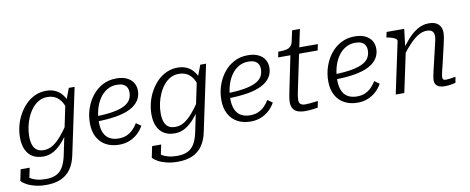

<svg xmlns="http://www.w3.org/2000/svg" viewBox="-91 -1040 3996 1631"><g transform="rotate(-10 1907.0 -224.5)"><path d="M384 23 476 -418 482 -419 527 -538H577L457 29Q443 99 410 146.5Q377 194 324 217.5Q271 241 197 241Q143 241 100 230Q57 219 27.5 202.5Q-2 186 -16 169L4 72H82L58 188Q50 186 43.5 179Q37 172 34 162.5Q31 153 30.5 143.5Q30 134 32 126Q45 143 67.5 158Q90 173 123 182Q156 191 200 191Q255 191 291 173.5Q327 156 349 119Q371 82 384 23ZM516 -385 484 -345Q475 -390 456 -423Q437 -456 406.5 -474.5Q376 -493 332 -493Q293 -493 260 -475Q227 -457 202 -426Q177 -395 159.5 -356Q142 -317 133 -274.5Q124 -232 124 -191Q124 -148 134 -117.5Q144 -87 167 -70.5Q190 -54 227 -54Q269 -54 305 -76.5Q341 -99 376.5 -140Q412 -181 449 -237L463 -204Q427 -144 388.5 -98Q350 -52 307 -26.5Q264 -1 214 -1Q157 -1 119.5 -25Q82 -49 63.5 -92Q45 -135 45 -193Q45 -243 57.5 -293Q70 -343 95 -388.5Q120 -434 155 -470Q190 -506 235 -526.5Q280 -547 332 -547Q371 -547 401.5 -535Q432 -523 454.5 -501Q477 -479 492 -449.5Q507 -420 516 -385Z M867 12Q802 12 753.5 -14Q705 -40 678 -90Q651 -140 651 -211Q651 -277 671.5 -337Q692 -397 729.5 -444.5Q767 -492 819.5 -519.5Q872 -547 937 -547Q991 -547 1027.5 -529.5Q1064 -512 1082.5 -482Q1101 -452 1101 -413Q1101 -365 1076 -328Q1051 -291 1002 -266Q953 -241 879 -228.5Q805 -216 707 -215L713 -259Q801 -261 862 -272Q923 -283 959.5 -302Q996 -321 1012 -348.5Q1028 -376 1028 -412Q1028 -438 1017 -456.5Q1006 -475 985 -484Q964 -493 932 -493Q886 -493 848 -470.5Q810 -448 783 -408Q756 -368 742 -316Q728 -264 728 -205Q728 -150 745 -113Q762 -76 794 -58.5Q826 -41 871 -41Q912 -41 942.5 -55Q973 -69 996 -92.5Q1019 -116 1036 -144L1078 -114Q1056 -75 1024.5 -47Q993 -19 953.5 -3.5Q914 12 867 12Z M1518 23 1610 -418 1616 -419 1661 -538H1711L1591 29Q1577 99 1544 146.5Q1511 194 1458 217.5Q1405 241 1331 241Q1277 241 1234 230Q1191 219 1161.5 202.5Q1132 186 1118 169L1138 72H1216L1192 188Q1184 186 1177.5 179Q1171 172 1168 162.5Q1165 153 1164.5 143.5Q1164 134 1166 126Q1179 143 1201.5 158Q1224 173 1257 182Q1290 191 1334 191Q1389 191 1425 173.5Q1461 156 1483 119Q1505 82 1518 23ZM1650 -385 1618 -345Q1609 -390 1590 -423Q1571 -456 1540.5 -474.5Q1510 -493 1466 -493Q1427 -493 1394 -475Q1361 -457 1336 -426Q1311 -395 1293.5 -356Q1276 -317 1267 -274.5Q1258 -232 1258 -191Q1258 -148 1268 -117.5Q1278 -87 1301 -70.5Q1324 -54 1361 -54Q1403 -54 1439 -76.5Q1475 -99 1510.5 -140Q1546 -181 1583 -237L1597 -204Q1561 -144 1522.5 -98Q1484 -52 1441 -26.5Q1398 -1 1348 -1Q1291 -1 1253.5 -25Q1216 -49 1197.5 -92Q1179 -135 1179 -193Q1179 -243 1191.5 -293Q1204 -343 1229 -388.5Q1254 -434 1289 -470Q1324 -506 1369 -526.5Q1414 -547 1466 -547Q1505 -547 1535.5 -535Q1566 -523 1588.5 -501Q1611 -479 1626 -449.5Q1641 -420 1650 -385Z M2001 12Q1936 12 1887.5 -14Q1839 -40 1812 -90Q1785 -140 1785 -211Q1785 -277 1805.5 -337Q1826 -397 1863.5 -444.5Q1901 -492 1953.5 -519.5Q2006 -547 2071 -547Q2125 -547 2161.5 -529.5Q2198 -512 2216.5 -482Q2235 -452 2235 -413Q2235 -365 2210 -328Q2185 -291 2136 -266Q2087 -241 2013 -228.5Q1939 -216 1841 -215L1847 -259Q1935 -261 1996 -272Q2057 -283 2093.5 -302Q2130 -321 2146 -348.5Q2162 -376 2162 -412Q2162 -438 2151 -456.5Q2140 -475 2119 -484Q2098 -493 2066 -493Q2020 -493 1982 -470.5Q1944 -448 1917 -408Q1890 -368 1876 -316Q1862 -264 1862 -205Q1862 -150 1879 -113Q1896 -76 1928 -58.5Q1960 -41 2005 -41Q2046 -41 2076.5 -55Q2107 -69 2130 -92.5Q2153 -116 2170 -144L2212 -114Q2190 -75 2158.5 -47Q2127 -19 2087.5 -3.5Q2048 12 2001 12Z M2472 5Q2433 5 2406.5 -5Q2380 -15 2367 -36.5Q2354 -58 2354 -92Q2354 -113 2359 -141Q2364 -169 2370 -198L2437 -523L2480 -537H2675L2664 -484H2323L2333 -532H2343Q2376 -532 2399.5 -536.5Q2423 -541 2438.5 -555.5Q2454 -570 2460 -598L2480 -690H2547L2439 -176Q2436 -162 2433.5 -147.5Q2431 -133 2429.5 -120.5Q2428 -108 2428 -99Q2428 -73 2441.5 -62Q2455 -51 2482 -51Q2500 -51 2521.5 -53Q2543 -55 2562 -57.5Q2581 -60 2591 -61L2580 -5Q2560 -2 2531.5 1.5Q2503 5 2472 5Z M2923 12Q2858 12 2809.5 -14Q2761 -40 2734 -90Q2707 -140 2707 -211Q2707 -277 2727.5 -337Q2748 -397 2785.5 -444.5Q2823 -492 2875.5 -519.5Q2928 -547 2993 -547Q3047 -547 3083.5 -529.5Q3120 -512 3138.5 -482Q3157 -452 3157 -413Q3157 -365 3132 -328Q3107 -291 3058 -266Q3009 -241 2935 -228.5Q2861 -216 2763 -215L2769 -259Q2857 -261 2918 -272Q2979 -283 3015.5 -302Q3052 -321 3068 -348.5Q3084 -376 3084 -412Q3084 -438 3073 -456.5Q3062 -475 3041 -484Q3020 -493 2988 -493Q2942 -493 2904 -470.5Q2866 -448 2839 -408Q2812 -368 2798 -316Q2784 -264 2784 -205Q2784 -150 2801 -113Q2818 -76 2850 -58.5Q2882 -41 2927 -41Q2968 -41 2998.5 -55Q3029 -69 3052 -92.5Q3075 -116 3092 -144L3134 -114Q3112 -75 3080.5 -47Q3049 -19 3009.5 -3.5Q2970 12 2923 12Z M3252 0H3326L3405 -371L3401 -381L3420 -537H3268L3258 -491L3269 -489Q3294 -484 3312 -477.5Q3330 -471 3339.5 -462.5Q3349 -454 3346 -442ZM3691 -193 3728 -352Q3735 -380 3739 -404.5Q3743 -429 3743 -450Q3743 -494 3715.5 -520.5Q3688 -547 3633 -547Q3582 -547 3536.5 -521Q3491 -495 3449.5 -448.5Q3408 -402 3367 -342L3380 -313Q3422 -369 3460 -408Q3498 -447 3533.5 -467.5Q3569 -488 3605 -488Q3638 -488 3652.5 -473.5Q3667 -459 3667 -433Q3667 -417 3663.5 -399Q3660 -381 3653 -353L3618 -205Q3608 -164 3602 -137.5Q3596 -111 3593 -93.5Q3590 -76 3590 -62Q3590 -40 3600.5 -25.5Q3611 -11 3629.5 -4Q3648 3 3673 3Q3690 3 3707 1.5Q3724 0 3740 -3.5Q3756 -7 3769 -10L3778 -60Q3768 -59 3754 -56.5Q3740 -54 3724.5 -52Q3709 -50 3693 -50Q3680 -50 3673 -55.5Q3666 -61 3666 -73Q3666 -82 3668.5 -96.5Q3671 -111 3676.5 -134.5Q3682 -158 3691 -193Z"/></g></svg>

Font: Roboto Serif Light
Style: Italic
Weight: 300
Italic angle: -10°
Version: Version 1.007